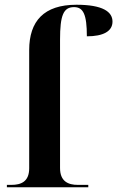

<svg xmlns="http://www.w3.org/2000/svg" viewBox="-20 -789 494 809"><path d="M9 0H352V-10H308C268 -10 233 -24 233 -81V-622C233 -724 247 -759 292 -759C331 -759 346 -728 346 -636C415 -636 454 -657 454 -698C454 -739 414 -769 302 -769C165 -769 103 -700 103 -578V-80C103 -23 68 -10 28 -10H9Z"/></svg>

Font: Noto Serif Display SemiBold
Style: Regular
Weight: 600
Designer: Monotype Design Team
Foundry: Monotype Imaging Inc.
Version: Version 2.009